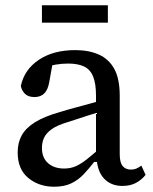

<svg xmlns="http://www.w3.org/2000/svg" viewBox="-20 -694 581 728"><path d="M185 14Q128 14 87.5 -19Q47 -52 47 -116Q47 -153 62.5 -181Q78 -209 113.5 -231Q149 -253 210 -270Q239 -279 267.5 -286.5Q296 -294 324.5 -302Q353 -310 381 -318V-277Q345 -266 309 -254.5Q273 -243 237 -231Q196 -219 175 -203.5Q154 -188 146.5 -170.5Q139 -153 139 -133Q139 -96 162 -75.5Q185 -55 223 -55Q248 -55 268 -64Q288 -73 311 -91.5Q334 -110 365 -137L372 -80H337Q317 -54 296.5 -32.5Q276 -11 249.5 1.5Q223 14 185 14ZM444 11Q401 11 374.5 -17Q348 -45 346 -100L344 -102V-331Q344 -377 333 -404Q322 -431 298.5 -442Q275 -453 239 -453Q214 -453 191 -449Q168 -445 143 -434L183 -474L167 -384Q162 -354 148 -340Q134 -326 111 -326Q87 -326 74.5 -338.5Q62 -351 59 -368Q72 -430 127 -467Q182 -504 265 -504Q317 -504 355 -487Q393 -470 413.5 -432.5Q434 -395 434 -331V-109Q434 -78 445 -64.5Q456 -51 476 -51Q489 -51 498.5 -55.5Q508 -60 516 -66L532 -31Q517 -12 495.5 -0.5Q474 11 444 11ZM139 -608V-674H389V-608Z"/></svg>

Font: Source Serif 4
Style: Regular
Weight: 400
Designer: Frank Grießhammer
Foundry: Adobe Systems Incorporated
Version: Version 4.004;hotconv 1.0.116;makeotfexe 2.5.65601